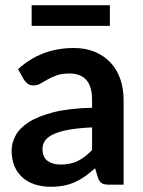

<svg xmlns="http://www.w3.org/2000/svg" viewBox="-20 -706 548 734"><path d="M24.5 0ZM396.5 0Q379 0 369.5 -5.2Q360 -10.5 354.5 -26.5L343.5 -63Q324 -45.5 305.5 -32.2Q287 -19 267 -10Q247 -1 224.2 3.5Q201.5 8 174 8Q141.5 8 114 -0.8Q86.5 -9.5 66.5 -27Q46.5 -44.5 35.5 -70.5Q24.5 -96.5 24.5 -131Q24.5 -160 39.8 -188.2Q55 -216.5 90.5 -239.2Q126 -262 185 -277Q244 -292 332 -294V-324Q332 -375.5 310 -400.2Q288 -425 246.5 -425Q216.5 -425 196.8 -418Q177 -411 162 -402.2Q147 -393.5 134.8 -386.5Q122.5 -379.5 107.5 -379.5Q94.5 -379.5 85.5 -386.2Q76.5 -393 71 -402L49 -441.5Q137.5 -522.5 262 -522.5Q307 -522.5 342.5 -507.8Q378 -493 402.5 -466.8Q427 -440.5 439.8 -404Q452.5 -367.5 452.5 -324V0ZM212 -77Q250 -77 277.8 -90.8Q305.5 -104.5 332 -132.5V-219Q278 -216.5 241.8 -209.8Q205.5 -203 183.5 -192.5Q161.5 -182 152 -168Q142.5 -154 142.5 -137.5Q142.5 -105 161.8 -91Q181 -77 212 -77ZM101 -686H400V-607H101Z"/></svg>

Font: Lato
Style: Bold
Weight: 700
Designer: Lukasz Dziedzic
Foundry: tyPoland Lukasz Dziedzic
Version: Version 2.007; 2014-02-27